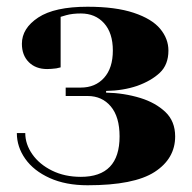

<svg xmlns="http://www.w3.org/2000/svg" viewBox="-20 -535 570 570"><path d="M30 -140H55Q55 -107 76 -77Q97 -47 134.5 -28.5Q172 -10 220 -10Q335 -10 335 -130Q335 -188 309 -219Q283 -250 240 -250H175V-275H220Q263 -275 289 -304Q315 -333 315 -385Q315 -437 289 -466Q263 -495 220 -495Q195 -495 177 -490L160 -485V-335L147 -332Q131 -330 120 -330Q86 -330 65.5 -350.5Q45 -371 45 -405Q45 -451 93.5 -483Q142 -515 240 -515Q323 -515 377 -497Q431 -479 455.5 -449.5Q480 -420 480 -385Q480 -343 454.5 -319Q429 -295 387 -280Q346 -266 295 -265V-260Q348 -259 397 -244Q442 -230 471 -202.5Q500 -175 500 -130Q500 -64 439 -24.5Q378 15 240 15Q175 15 127.5 -6.5Q80 -28 55 -63.5Q30 -99 30 -140Z"/></svg>

Font: Yeseva One
Style: Regular
Weight: 400
Designer: Jovanny Lemonad
Foundry: Jovanny Lemonad
Version: Version 2.000